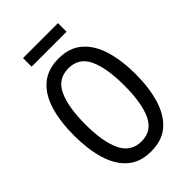

<svg xmlns="http://www.w3.org/2000/svg" viewBox="-256 -967 1076 1076"><g transform="rotate(-45 281.5 -429.0)"><path d="M281 10Q194 10 140.5 -37.5Q87 -85 62.5 -168Q38 -251 38 -358Q38 -471 63.5 -553.5Q89 -636 143 -681Q197 -726 282 -726Q368 -726 422 -679Q476 -632 501 -549Q526 -466 526 -359Q526 -251 501 -167.5Q476 -84 422.5 -37Q369 10 281 10ZM283 -68Q365 -68 400.5 -143.5Q436 -219 436 -358Q436 -497 400.5 -572.5Q365 -648 283 -648Q198 -648 162.5 -571.5Q127 -495 127 -358Q127 -220 163.5 -144Q200 -68 283 -68ZM143 -800V-868H420V-800Z"/></g></svg>

Font: Noto Sans Mono SemiCondensed
Style: Regular
Weight: 400
Width: 4
Designer: Monotype Design Team
Foundry: Monotype Imaging Inc.
Version: Version 2.014